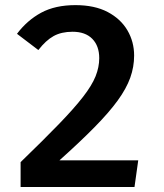

<svg xmlns="http://www.w3.org/2000/svg" viewBox="-20 -745 655 765"><path d="M280.5 -724.6Q356.9 -724.6 409 -697.2Q461 -669.7 487.7 -624.1Q514.4 -578.5 514.4 -523.6Q514.4 -478.5 499 -435.4Q483.6 -392.3 449 -344.6Q414.4 -296.9 357.4 -239Q300.5 -181 216.9 -106.2H530.8L515.9 0H62.1V-99Q153.8 -187.7 214.6 -250.5Q275.4 -313.3 310.8 -359Q346.2 -404.6 360.8 -441Q375.4 -477.4 375.4 -513.3Q375.4 -562.1 347.7 -590.3Q320 -618.5 269.2 -618.5Q224.6 -618.5 193.6 -601.3Q162.6 -584.1 132.8 -545.6L47.7 -610.3Q88.2 -664.1 144.1 -694.4Q200 -724.6 280.5 -724.6Z"/></svg>

Font: Fira Code SemiBold
Style: Regular
Weight: 600
Designer: Carrois Corporate, Edenspiekermann AG, Nikita Prokopov
Foundry: Carrois Corporate, Edenspiekermann AG, Nikita Prokopov
Version: Version 6.002